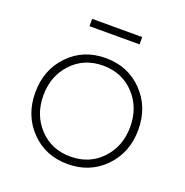

<svg xmlns="http://www.w3.org/2000/svg" viewBox="-127 -812 901 937"><g transform="rotate(20 323.5 -343.5)"><path d="M131.5 -68.5Q207 10 323 10Q439 10 515 -68.5Q591 -147 591 -265Q591 -383 515 -461.5Q439 -540 323 -540Q207 -540 131.5 -461.5Q56 -383 56 -265Q56 -147 131.5 -68.5ZM323 -29Q225 -29 161.5 -96.5Q98 -164 98 -265Q98 -366 161.5 -433.5Q225 -501 323 -501Q422 -501 485.5 -433.5Q549 -366 549 -265Q549 -164 485.5 -96.5Q422 -29 323 -29ZM194 -697H454V-659H194Z"/></g></svg>

Font: Roundo Light
Style: Regular
Weight: 300
Designer: Namrata Goyal (Gurmukhi), Shiva Nallaperumal (Latin)
Foundry: Indian Type Foundry
Version: Version 1.000;PS 1.0;hotconv 1.0.88;makeotf.lib2.5.647800